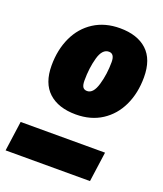

<svg xmlns="http://www.w3.org/2000/svg" viewBox="-146 -782 736 868"><g transform="rotate(20 221.5 -348.0)"><path d="M459 -524Q459 -448 431 -388.5Q403 -329 350.5 -295Q298 -261 226 -261Q142 -261 95 -304Q48 -347 48 -432Q48 -508 76 -568Q104 -628 157 -662Q210 -696 282 -696Q366 -696 412.5 -653Q459 -610 459 -524ZM211 -419Q211 -397 217.5 -387.5Q224 -378 238 -378Q268 -378 283 -429.5Q298 -481 298 -539Q298 -579 271 -579Q239 -579 225 -529Q211 -479 211 -419ZM-16 0 4 -144H410L390 0Z"/></g></svg>

Font: Fira Sans Condensed Black
Style: Italic
Weight: 900
Width: 3
Italic angle: -8°
Designer: Carrois Corporate & Edenspiekermann AG
Foundry: Carrois Corporate GbR & Edenspiekermann AG
Version: Version 4.203